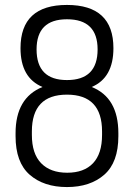

<svg xmlns="http://www.w3.org/2000/svg" viewBox="-20 -751 542 777"><path d="M43 -200C43 -129.3 62 -77.3 100 -44C138 -10.7 188.3 6 251 6C313.7 6 364 -10.7 402 -44C440 -77.3 459 -129.3 459 -200V-212C459 -308 423 -370.3 351 -399C409.7 -423.7 439 -476 439 -556C439 -672.7 376.3 -731 251 -731C125.7 -731 63 -672.7 63 -556C63 -476 92.7 -423.7 152 -399C79.3 -369.7 43 -307.3 43 -212ZM109 -205V-219C109 -318.3 156.3 -368 251 -368C345.7 -368 393 -318.3 393 -219V-205C393 -154.3 380.8 -116.2 356.5 -90.5C332.2 -64.8 297.3 -52 252 -52C206.7 -52 171.5 -64.8 146.5 -90.5C121.5 -116.2 109 -154.3 109 -205ZM128 -551C128 -632.3 169 -673 251 -673C333.7 -673 375 -632.3 375 -551C375 -468.3 333.7 -427 251 -427C169 -427 128 -468.3 128 -551Z"/></svg>

Font: Terminal Dosis
Style: Book
Weight: 400
Designer: EdgarTolentino, PabloImpallari, IginoMarini
Foundry: EdgarTolentino, PabloImpallari, IginoMarini
Version: Version 1.006